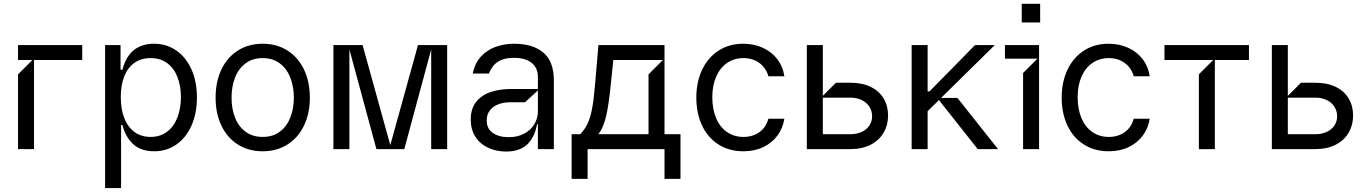

<svg xmlns="http://www.w3.org/2000/svg" viewBox="-20 -782 7166 1007"><path d="M74.6 0V-392L149.9 -467.3H74.6V-545.5H411.2V-467.3H158.4V0Z M531.2 204.5V-545.5H612.2V-416.2H622.2Q657 -552.6 788.4 -552.6Q852.6 -552.6 903.6 -517.9Q954.5 -483.3 983.7 -419.4Q1012.8 -355.5 1012.8 -271.3Q1012.8 -186.4 983.8 -122.3Q954.9 -58.2 904.1 -23.4Q853.3 11.4 789.8 11.4Q718 11.4 677.7 -26.8Q637.4 -65 622.2 -126.4H615.1V204.5ZM769.9 -63.9Q820.7 -63.9 856.5 -91.3Q892.4 -118.6 910.5 -166Q928.6 -213.4 929 -272.7Q928.6 -331.7 910.7 -377.8Q892.8 -424 857.1 -450.6Q821.4 -477.3 769.9 -477.3Q719.5 -477.3 684.3 -451.9Q649.1 -426.5 631.2 -380.3Q613.3 -334.2 613.6 -272.7Q613.3 -210.6 631.6 -163.4Q649.9 -116.1 685 -90Q720.2 -63.9 769.9 -63.9Z M1110.8 -269.9Q1110.8 -354 1141.5 -418.1Q1172.2 -482.2 1228.3 -517.4Q1284.4 -552.6 1358 -552.6Q1431.1 -552.6 1487 -517.4Q1543 -482.2 1574 -418.1Q1605.1 -354 1605.1 -269.9Q1605.1 -186.4 1574 -122.5Q1543 -58.6 1486.9 -23.6Q1430.8 11.4 1358 11.4Q1284.4 11.4 1228.3 -23.6Q1172.2 -58.6 1141.5 -122.5Q1110.8 -186.4 1110.8 -269.9ZM1521.3 -269.9Q1521 -326.7 1503 -373.8Q1485.1 -420.8 1448.3 -449Q1411.6 -477.3 1358 -477.3Q1304 -477.3 1267 -449Q1230.1 -420.8 1212.2 -373.8Q1194.2 -326.7 1194.6 -269.9Q1194.2 -213.1 1212.2 -166.4Q1230.1 -119.7 1267 -91.8Q1304 -63.9 1358 -63.9Q1411.6 -63.9 1448.3 -91.8Q1485.1 -119.7 1503 -166.4Q1521 -213.1 1521.3 -269.9Z M1812.5 0H1728.7V-545.5H1881.7L2027 -21L2172.2 -545.5H2325.3V0H2241.5V-522.7L2100.5 0H1954.2L1812.5 -522.7Z M2448.9 -154.8Q2448.9 -213.8 2478.9 -249.6Q2508.9 -285.5 2556.5 -300.4Q2604 -315.3 2660.5 -315.3H2801.1V-380.7Q2801.1 -409.4 2787.1 -431.6Q2773.1 -453.8 2745.2 -466.3Q2717.3 -478.7 2676.8 -478.7Q2636.4 -478.7 2610.1 -467.7Q2583.8 -456.7 2569.1 -438.7Q2554.3 -420.8 2544 -396.3H2459.5Q2470.5 -451.3 2503.4 -486.3Q2536.2 -521.3 2581.3 -536.9Q2626.4 -552.6 2676.8 -552.6Q2774.1 -552.6 2829.5 -506.4Q2884.9 -460.2 2884.9 -359.4V0H2801.1V-130.7H2796.9Q2783.4 -59.7 2744 -23.4Q2704.5 12.8 2634.9 12.8Q2582.4 12.8 2540 -7.1Q2497.5 -27 2473.2 -65Q2448.9 -103 2448.9 -154.8ZM2801.1 -197.4V-307.5L2733.7 -245.7H2656.2Q2622.2 -245.7 2593.9 -235.1Q2565.7 -224.4 2549.2 -202.9Q2532.7 -181.5 2532.7 -150.6Q2532.3 -108.3 2563.9 -85.4Q2595.5 -62.5 2647.7 -62.5Q2695.3 -62.5 2730.1 -81.5Q2764.9 -100.5 2783 -131.4Q2801.1 -162.3 2801.1 -197.4Z M3061.8 156.2H2978V-78.1H3023.4Q3046.5 -102.3 3060.7 -131.4Q3074.9 -160.5 3084.3 -206.9Q3093.8 -253.2 3100.1 -329.5L3118.6 -545.5H3465.2V-78.1H3549V156.2H3465.2V0H3061.8ZM3381.4 -78.1V-392L3456.7 -467.3H3196.7L3182.5 -329.5Q3172.6 -231.9 3158.9 -172.4Q3145.2 -112.9 3118.6 -78.1Z M3632.1 -269.9Q3632.1 -352.3 3662.6 -416.5Q3693.2 -480.8 3748.9 -516.7Q3804.7 -552.6 3877.8 -552.6Q3934.7 -552.6 3981.2 -531.2Q4027.7 -509.9 4057.2 -471.2Q4086.6 -432.5 4093.8 -382.1H4009.9Q4003.2 -408 3986 -429.7Q3968.8 -451.3 3941.6 -464.3Q3914.4 -477.3 3879.3 -477.3Q3830.6 -477.3 3793.5 -451.9Q3756.4 -426.5 3736.2 -380.1Q3715.9 -333.8 3715.9 -272.7Q3715.9 -209.9 3735.8 -162.6Q3755.7 -115.4 3792.8 -89.7Q3829.9 -63.9 3879.3 -63.9Q3928.3 -63.9 3963.1 -89.1Q3997.9 -114.3 4009.9 -159.1H4093.8Q4086.3 -110.4 4058.1 -71.7Q4029.8 -33 3983.8 -10.8Q3937.9 11.4 3879.3 11.4Q3804 11.4 3747.9 -24.5Q3691.8 -60.4 3661.9 -124.3Q3632.1 -188.2 3632.1 -269.9Z M4211.6 0V-545.5H4295.5V-279.1L4364.3 -348H4440.3Q4502.8 -348 4547.4 -326Q4592 -304 4614.9 -265.1Q4637.8 -226.2 4637.8 -176.1Q4637.8 -126.4 4614.7 -86.5Q4591.6 -46.5 4547.1 -23.3Q4502.5 0 4440.3 0ZM4440.3 -78.1Q4473 -78.1 4498.9 -90Q4524.9 -101.9 4539.4 -123.2Q4554 -144.5 4554 -171.9Q4554 -200.3 4539.4 -222.7Q4524.9 -245 4498.9 -257.5Q4473 -269.9 4440.3 -269.9H4295.5V-78.1Z M5214.5 0H5108L4904.5 -257.1L4845.2 -198.9V0H4761.4V-545.5H4845.2V-302.6H4855.1L5093.8 -545.5H5197.4L4915.8 -268.5H5001.4Z M5429.7 0H5345.9V-399.1L5421.2 -474.4H5250.7V-545.5H5429.7ZM5435.4 -664.1H5338.8V-762.1H5435.4Z M5548.3 -269.9Q5548.3 -352.3 5578.8 -416.5Q5609.4 -480.8 5665.1 -516.7Q5720.9 -552.6 5794 -552.6Q5850.9 -552.6 5897.4 -531.2Q5943.9 -509.9 5973.4 -471.2Q6002.8 -432.5 6009.9 -382.1H5926.1Q5919.4 -408 5902.2 -429.7Q5884.9 -451.3 5857.8 -464.3Q5830.6 -477.3 5795.5 -477.3Q5746.8 -477.3 5709.7 -451.9Q5672.6 -426.5 5652.3 -380.1Q5632.1 -333.8 5632.1 -272.7Q5632.1 -209.9 5652 -162.6Q5671.9 -115.4 5709 -89.7Q5746.1 -63.9 5795.5 -63.9Q5844.5 -63.9 5879.3 -89.1Q5914.1 -114.3 5926.1 -159.1H6009.9Q6002.5 -110.4 5974.3 -71.7Q5946 -33 5900 -10.8Q5854 11.4 5795.5 11.4Q5720.2 11.4 5664.1 -24.5Q5608 -60.4 5578.1 -124.3Q5548.3 -188.2 5548.3 -269.9Z M6351.6 0 6267.8 0.7V-392L6343 -467.3H6087.4V-545.5H6530.5V-467.3H6351.6Z M6650.6 0V-545.5H6734.4V-279.1L6803.3 -348H6879.3Q6941.8 -348 6986.3 -326Q7030.9 -304 7053.8 -265.1Q7076.7 -226.2 7076.7 -176.1Q7076.7 -126.4 7053.6 -86.5Q7030.5 -46.5 6986 -23.3Q6941.4 0 6879.3 0ZM6879.3 -78.1Q6911.9 -78.1 6937.9 -90Q6963.8 -101.9 6978.3 -123.2Q6992.9 -144.5 6992.9 -171.9Q6992.9 -200.3 6978.3 -222.7Q6963.8 -245 6937.9 -257.5Q6911.9 -269.9 6879.3 -269.9H6734.4V-78.1Z"/></svg>

Font: Riot Sans
Style: Regular
Weight: 400
Designer: Rasmus Andersson
Foundry: rsms
Version: Version 4.001